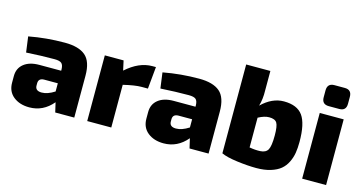

<svg xmlns="http://www.w3.org/2000/svg" viewBox="-77 -1056 2647 1403"><g transform="rotate(15 1246.5 -354.0)"><path d="M70 -368 54 -486Q186 -511 326 -511Q431 -511 482 -467.5Q533 -424 533 -317V0H389L372 -73Q300 13 195 13Q122 13 75 -24.5Q28 -62 28 -129V-179Q28 -238 70.5 -272Q113 -306 187 -306H352V-318Q351 -350 336.5 -362.5Q322 -375 283 -375Q186 -375 70 -368ZM206 -172V-155Q206 -115 255 -115Q299 -115 352 -149V-211H248Q206 -210 206 -172Z M1014 -511 998 -344H950Q900 -344 813 -323V0H631V-497H773L789 -424Q886 -511 987 -511Z M1086 -368 1070 -486Q1202 -511 1342 -511Q1447 -511 1498 -467.5Q1549 -424 1549 -317V0H1405L1388 -73Q1316 13 1211 13Q1138 13 1091 -24.5Q1044 -62 1044 -129V-179Q1044 -238 1086.5 -272Q1129 -306 1203 -306H1368V-318Q1367 -350 1352.5 -362.5Q1338 -375 1299 -375Q1202 -375 1086 -368ZM1222 -172V-155Q1222 -115 1271 -115Q1315 -115 1368 -149V-211H1264Q1222 -210 1222 -172Z M1829 -700V-553Q1831 -487 1815 -434Q1894 -511 1983 -511Q2084 -511 2126.5 -451.5Q2169 -392 2169 -254Q2169 -208 2163 -171Q2157 -134 2140 -99Q2123 -64 2095 -40.5Q2067 -17 2020.5 -2.5Q1974 12 1912 12Q1848 12 1767 1.5Q1686 -9 1646 -28V-700ZM1827 -346V-121Q1871 -113 1909 -115Q1951 -117 1966.5 -145Q1982 -173 1982 -253Q1982 -324 1967.5 -347.5Q1953 -371 1909 -371Q1873 -371 1827 -346Z M2308 -721H2387Q2439 -721 2439 -667V-615Q2439 -562 2387 -562H2308Q2255 -562 2255 -615V-667Q2255 -721 2308 -721ZM2438 0H2257V-497H2438Z"/></g></svg>

Font: Exo 2.0 Extra Bold
Style: Regular
Weight: 800
Designer: Natanael Gama
Version: Version 1.001;PS 001.001;hotconv 1.0.70;makeotf.lib2.5.58329